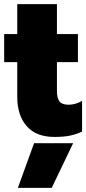

<svg xmlns="http://www.w3.org/2000/svg" viewBox="-20 -644 415 924"><path d="M63 -178V-345H0V-480H63V-624H254V-480H355V-345H254V-207Q254 -171 266.5 -155.5Q279 -140 310 -140Q344 -140 375 -159V-11Q348 2 318 8.5Q288 15 242 15Q154 15 108.5 -37Q63 -89 63 -178ZM144 45H332L229 260H66Z"/></svg>

Font: Readiness ExtraBold
Style: Regular
Weight: 800
Designer: Katatrad Team
Foundry: CadsonDemak
Version: Version 1.00;January 16, 2020;FontCreator 12.0.0.2550 64-bit